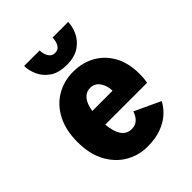

<svg xmlns="http://www.w3.org/2000/svg" viewBox="-200 -822 950 950"><g transform="rotate(-45 275.0 -347.0)"><path d="M278.5 11Q216.5 11 164.2 -19.5Q112 -50 80.5 -108.5Q49 -167 49 -250.5Q49 -333 79.2 -391.5Q109.5 -450 162 -481Q214.5 -512 280 -512Q344 -512 394.8 -483.8Q445.5 -455.5 475.2 -402.2Q505 -349 505 -273Q505 -252 503.5 -237.5Q502 -223 500 -214.5H207Q217.5 -106 284.5 -106Q306 -106 319.8 -115.8Q333.5 -125.5 341 -139Q348.5 -152.5 352 -162.5L487 -99.5Q474 -72.5 447 -47Q420 -21.5 378.2 -5.2Q336.5 11 278.5 11ZM282 -396Q254.5 -396 235.8 -374.5Q217 -353 209.5 -307.5H351V-312Q351 -342 333.2 -369Q315.5 -396 282 -396ZM282 -557.5Q225.5 -557.5 192 -581Q158.5 -604.5 143.5 -638.5Q128.5 -672.5 128.5 -703.5H237Q237 -691.5 241.2 -676.8Q245.5 -662 255.5 -651.2Q265.5 -640.5 283 -640.5Q300.5 -640.5 310.2 -651.2Q320 -662 323.8 -676.8Q327.5 -691.5 327.5 -703.5H436.5Q436.5 -672.5 421 -638.5Q405.5 -604.5 371.5 -581Q337.5 -557.5 282 -557.5Z"/></g></svg>

Font: Trispace SemiCondensed
Style: Bold
Weight: 700
Width: 4
Designer: Tyler Finck
Foundry: Etcetera Type Company
Version: Version 1.210; ttfautohint (v1.8.3)